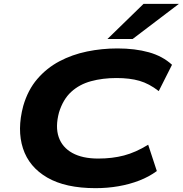

<svg xmlns="http://www.w3.org/2000/svg" viewBox="-20 -968 951 999"><path d="M477 11Q321 11 226 -44Q131 -99 99.5 -196Q68 -293 101 -417Q125 -500 174 -557Q223 -614 289 -649Q355 -684 432.5 -700Q510 -716 591 -716Q683 -716 754.5 -696Q826 -676 875 -631L806 -494Q756 -533 705.5 -547.5Q655 -562 586 -562Q514 -562 453.5 -545.5Q393 -529 350.5 -490Q308 -451 287 -383Q267 -308 285.5 -254.5Q304 -201 356.5 -172Q409 -143 491 -143Q564 -143 625 -159Q686 -175 751 -215L796 -78Q755 -48 704.5 -28.5Q654 -9 596.5 1Q539 11 477 11ZM539 -765 727 -948H911L670 -765Z"/></svg>

Font: Nunito Sans 7pt Expanded ExtraBold
Style: Italic
Weight: 800
Width: 7
Italic angle: -9°
Designer: Vernon Adams
Foundry: Vernon Adams
Version: Version 3.101;gftools[0.9.27]